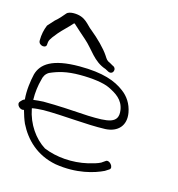

<svg xmlns="http://www.w3.org/2000/svg" viewBox="-109 -782 784 844"><g transform="rotate(15 283.0 -360.5)"><path d="M-4 -258C-18 -243 6 -220 22 -227C28 -206 34 -187 42 -169C74 -105 129 -49 218 -32C317 -16 394 -40 435 -60L452 -71C470 -81 442 -116 426 -102L410 -91C397 -84 376 -78 355 -73C286 -57 213 -63 155 -87C107 -117 67 -173 54 -241V-243C69 -246 86 -247 105 -248C202 -248 300 -235 389 -238C446 -241 479 -277 469 -334C462 -373 442 -402 415 -422C374 -453 317 -475 209 -475C85 -475 38 -439 24 -389C17 -359 10 -313 14 -272C5 -269 2 -264 -4 -258ZM50 -280C49 -314 54 -348 61 -373C64 -390 71 -403 86 -412C122 -428 160 -439 221 -439C278 -439 329 -432 356 -419C391 -402 425 -382 432 -336C441 -275 392 -272 301 -275C236 -279 160 -284 95 -284C79 -283 65 -282 50 -280ZM10 -539C10 -516 47 -511 46 -532L47 -542C49 -557 68 -577 78 -590C96 -611 120 -632 137 -652C138 -651 143 -649 144 -647C165 -627 178 -617 200 -597C242 -561 264 -512 322 -493L337 -485C360 -475 371 -508 348 -516L334 -524C319 -530 316 -536 307 -550C288 -579 251 -615 219 -641C193 -660 179 -694 124 -694C111 -694 98 -691 92 -684C79 -669 69 -656 51 -641L24 -611C15 -589 10 -567 10 -539Z"/></g></svg>

Font: Stray Cat
Style: SuExtOpObl
Weight: 400
Version: Version 1.0